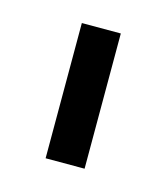

<svg xmlns="http://www.w3.org/2000/svg" viewBox="-51 -733 275 316"><g transform="rotate(15 86.0 -575.0)"><path d="M52.7 -690.4H119.1V-460H52.7Z"/></g></svg>

Font: Altinn-DIN
Style: Regular
Weight: 400
Designer: Charles Nix
Foundry: Altinn
Version: Version 2.00